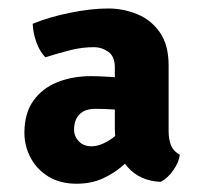

<svg xmlns="http://www.w3.org/2000/svg" viewBox="-20 -668 492 464"><path d="M39 -347Q39 -394.5 60.8 -424.8Q82.5 -455 119 -469.5Q155.5 -484 199.5 -484Q218.5 -484 246 -482.2Q273.5 -480.5 298 -478.5V-400Q279 -402 254.2 -403.5Q229.5 -405 210.5 -405Q185 -405 172 -391.5Q159 -378 159 -354.5Q159 -338.5 170.5 -326.5Q182 -314.5 201 -314.5Q224 -314.5 251.2 -333.8Q278.5 -353 297 -382.5L316.5 -306.5Q300 -288.5 278.5 -269.2Q257 -250 229 -237Q201 -224 165 -224Q125.5 -224 97.2 -241.2Q69 -258.5 54 -286.8Q39 -315 39 -347ZM414.5 -294Q412.5 -276 399 -256.8Q385.5 -237.5 368.5 -228.5Q318 -230.5 287.8 -265Q257.5 -299.5 257.5 -358.5V-505.5Q257.5 -531.5 241.8 -542.8Q226 -554 207.5 -554Q178.5 -554 150.8 -547Q123 -540 89.5 -529.5Q75.5 -544.5 67.8 -566.2Q60 -588 59 -610.5Q99 -627 149.8 -637.2Q200.5 -647.5 241.5 -647.5Q277.5 -647.5 311 -634Q344.5 -620.5 366 -590.2Q387.5 -560 387.5 -509.5V-351.5Q387.5 -331.5 393.2 -317Q399 -302.5 414.5 -294Z"/></svg>

Font: Signika Negative
Style: Bold
Weight: 700
Designer: Anna Giedry
Foundry: Anna Giedry
Version: Version 2.001